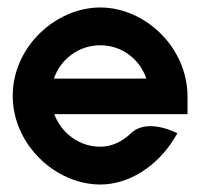

<svg xmlns="http://www.w3.org/2000/svg" viewBox="-20 -482 539 513"><path d="M14 -226C14 -95 129 11 248 11C325 11 400 -38 445 -111L454 -126L438 -133C437 -133 369 -164 330 -126C307 -104 279 -90 248 -90C192 -90 144 -126 125 -177H481V-224C481 -356 367 -462 248 -462C129 -462 14 -357 14 -226ZM124 -272C142 -324 190 -361 248 -361C305 -361 353 -325 371 -272Z"/></svg>

Font: Charger Sport
Style: BlkNrw
Weight: 900
Designer: Jasper
Foundry: Cannot Into Space Fonts
Version: Version 1.1